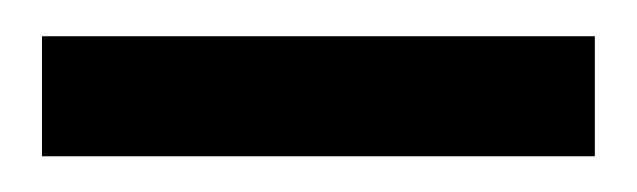

<svg xmlns="http://www.w3.org/2000/svg" viewBox="-20 -757 355 107"><path d="M3.4 -669.9H311.5V-736.8H3.4Z"/></svg>

Font: Duru Sans
Style: Regular
Weight: 400
Designer: Onur Yazıcıgil
Foundry: Onur Yazıcıgil
Version: Version 1.002